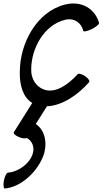

<svg xmlns="http://www.w3.org/2000/svg" viewBox="-34 -580 585 1095"><path d="M531 -449C509 -529 432 -578 337 -554C176 -514 79 -334 79 -170C77 -97 96 -25 150 7L45 174C40 181 54 194 75 202C93 210 111 211 119 207C150 224 165 259 152 299C132 358 66 401 10 405C3 406 -7 426 -12 451C-16 476 -14 495 -7 495C84 488 181 401 216 301C238 227 219 160 170 127L234 26C317 23 406 -34 474 -111C480 -118 470 -133 451 -146C433 -158 414 -163 408 -156C355 -97 287 -52 228 -66C174 -80 142 -128 144 -186C145 -306 218 -438 337 -467C390 -480 430 -449 441 -404C443 -397 464 -402 489 -414C514 -427 533 -442 531 -449Z"/></svg>

Font: Nupuram Condensed Oblique
Style: Regular
Weight: 400
Width: 3
Designer: Santhosh Thottingal (santhosh.thottingal@gmail.com)
Foundry: SMC
Version: Version 1.000